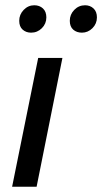

<svg xmlns="http://www.w3.org/2000/svg" viewBox="-20 -709 388 729"><path d="M26 0 125 -489H217L119 0ZM98 -585Q79 -585 66 -596.5Q53 -608 53 -630Q53 -654 70 -671.5Q87 -689 110 -689Q130 -689 143 -677Q156 -665 156 -643Q156 -619 139 -602Q122 -585 98 -585ZM291 -585Q271 -585 258 -596.5Q245 -608 245 -630Q245 -654 262 -671.5Q279 -689 303 -689Q322 -689 335 -677Q348 -665 348 -643Q348 -619 331 -602Q314 -585 291 -585Z"/></svg>

Font: Source Sans 3 Medium
Style: Italic
Weight: 500
Italic angle: -11°
Designer: Paul D. Hunt
Foundry: Adobe
Version: Version 3.052;hotconv 1.1.0;makeotfexe 2.6.0